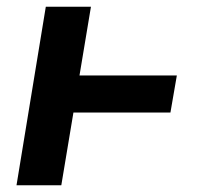

<svg xmlns="http://www.w3.org/2000/svg" viewBox="-20 -550 640 570"><path d="M29 0 116 -530H250L216 -326H505L486 -216H198L162 0Z"/></svg>

Font: Iosevka Slab XBdExObl
Style: Regular
Weight: 800
Width: 7
Italic angle: -9°
Monospace: yes
Designer: Belleve Invis
Foundry: Belleve Invis
Version: Version 11.1.0; ttfautohint (v1.8.3)